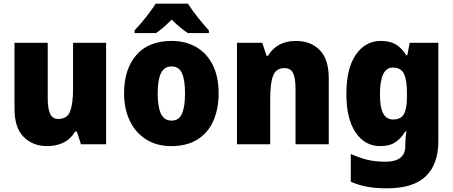

<svg xmlns="http://www.w3.org/2000/svg" viewBox="-20 -786 2468 1046"><path d="M558 -553V0H421L399 -69H389Q365 -28 325.5 -9Q286 10 237 10Q159 10 109 -40Q59 -90 59 -193V-553H240V-249Q240 -195 253 -166.5Q266 -138 297 -138Q347 -138 362.5 -180.5Q378 -223 378 -300V-553Z M1171 -278Q1171 -193 1142.5 -128Q1114 -63 1056.5 -26.5Q999 10 913 10Q834 10 776 -26.5Q718 -63 687 -128Q656 -193 656 -278Q656 -409 722.5 -486Q789 -563 916 -563Q991 -563 1048.5 -530Q1106 -497 1138.5 -433Q1171 -369 1171 -278ZM839 -277Q839 -205 856.5 -167Q874 -129 915 -129Q955 -129 971.5 -167Q988 -205 988 -278Q988 -350 971.5 -387Q955 -424 914 -424Q875 -424 857 -387.5Q839 -351 839 -277ZM1004 -766Q1025 -732 1057.5 -691.5Q1090 -651 1118 -620V-606H1003Q981 -620 960 -638Q939 -656 915 -679Q891 -655 871 -637.5Q851 -620 830 -606H713V-620Q730 -638 752 -664Q774 -690 794.5 -717.5Q815 -745 828 -766Z M1592 -563Q1673 -563 1722 -513Q1771 -463 1771 -360V0H1590V-304Q1590 -359 1577 -387Q1564 -415 1530 -415Q1484 -415 1468 -374Q1452 -333 1452 -246V0H1271V-553H1409L1432 -482H1440Q1463 -521 1501 -542Q1539 -563 1592 -563Z M2055 -563Q2106 -563 2138.5 -542.5Q2171 -522 2193 -485H2199L2212 -553H2368V-17Q2368 108 2300 174Q2232 240 2088 240Q2028 240 1981 231.5Q1934 223 1891 204V53Q1939 74 1981.5 84.5Q2024 95 2079 95Q2188 95 2188 10V1Q2188 -13 2189.5 -32.5Q2191 -52 2194 -70H2188Q2167 -34 2135 -12Q2103 10 2051 10Q1968 10 1917.5 -64Q1867 -138 1867 -275Q1867 -413 1918.5 -488Q1970 -563 2055 -563ZM2120 -418Q2050 -418 2050 -272Q2050 -200 2068 -167.5Q2086 -135 2122 -135Q2164 -135 2180.5 -164.5Q2197 -194 2197 -256V-281Q2197 -349 2181 -383.5Q2165 -418 2120 -418Z"/></svg>

Font: Noto Sans Khmer UI SemiCondensed Black
Style: Regular
Weight: 900
Width: 4
Designer: Danh Hong and the Monotype Design Team
Foundry: Monotype Imaging Inc.
Version: Version 2.002; ttfautohint (v1.8.4.7-5d5b)